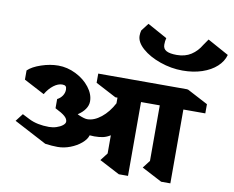

<svg xmlns="http://www.w3.org/2000/svg" viewBox="-121 -1430 1950 1603"><g transform="rotate(10 853.5 -628.0)"><path d="M1357 -933Q1260 -933 1166 -966Q1072 -999 1013 -1051Q954 -1103 954 -1158Q954 -1181 960 -1203L1010 -1268L1177 -1176Q1170 -1152 1170 -1120Q1170 -1084 1199 -1068.5Q1228 -1053 1287 -1053Q1358 -1053 1408.5 -1086Q1459 -1119 1491 -1174L1527 -1226L1707 -1127Q1692 -1071 1644 -1027Q1596 -983 1522 -958Q1448 -933 1357 -933ZM1607 -692V-614H1421V12H1343L1171 -78L1221 -143V-614H1062V12H984L812 -78L862 -143V-297Q832 -278 801 -271Q770 -264 727 -264Q714 -264 688 -266Q678 -231 639.5 -198Q601 -165 547.5 -144.5Q494 -124 441 -124Q393 -124 335 -132L58 -278L108 -343L171 -311Q241 -276 341 -276Q373 -276 404 -286Q435 -296 455 -312Q475 -328 475 -344Q475 -367 451 -388.5Q427 -410 368 -439V-517Q395 -531 411 -555Q427 -579 427 -607Q427 -627 418.5 -635.5Q410 -644 390 -644Q354 -644 316.5 -615.5Q279 -587 250 -538L75 -630V-708Q112 -744 186.5 -769Q261 -794 330 -794Q407 -794 479.5 -758Q552 -722 597 -664Q642 -606 642 -545Q642 -511 620 -479Q598 -447 559 -422L571 -416Q619 -395 644 -395Q702 -395 761.5 -442.5Q821 -490 862 -568V-616H844L669 -708V-786H1421L1432 -784Z"/></g></svg>

Font: Inknut Antiqua Black
Style: Regular
Weight: 900
Designer: Claus Eggers Sørensen
Foundry: Claus Eggers Sørensen
Version: Version 1.003; ttfautohint (v1.8.2) -l 8 -r 50 -G 200 -x 14 